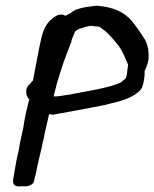

<svg xmlns="http://www.w3.org/2000/svg" viewBox="-20 -511 538 669"><path d="M83 -217C65 -203 70 -175 82 -165C79 -156 77 -145 75 -135C74 -129 71 -124 70 -116C67 -102 64 -85 62 -71C60 -57 56 -45 53 -29C50 -15 47 0 45 14C42 27 39 39 37 50L27 107C26 113 20 136 41 138C45 139 53 138 54 138H74C82 136 97 132 99 119C100 115 100 110 103 100L104 99C110 66 119 30 127 -4V-5C128 -13 130 -19 132 -26V-27C137 -55 145 -84 151 -113C153 -113 157 -112 160 -112L162 -111L229 -123C266 -130 305 -137 344 -145L392 -157C420 -165 448 -176 468 -196V-197H469C478 -208 480 -222 482 -235C484 -245 484 -254 484 -264C489 -274 498 -295 498 -312C498 -334 496 -351 487 -369V-370C475 -389 462 -409 448 -427C424 -460 392 -481 337 -489H336C331 -489 327 -490 321 -491H319C311 -491 302 -490 292 -488C279 -487 261 -483 247 -478H246C237 -474 236 -471 230 -469L227 -466C223 -464 214 -459 208 -456C191 -466 175 -457 162 -446C145 -434 133 -411 127 -390C119 -358 113 -326 107 -294L95 -231ZM167 -175C168 -179 169 -183 170 -189C173 -198 175 -206 177 -216C194 -274 208 -315 229 -366V-370C233 -379 237 -392 240 -397V-398C242 -402 248 -407 255 -410C269 -414 285 -421 300 -421C304 -420 312 -419 313 -419H315C318 -419 316 -419 326 -418C339 -408 351 -401 358 -392C366 -384 373 -376 380 -368V-367C398 -349 408 -328 419 -303C422 -295 427 -286 426 -283C425 -277 425 -273 424 -269L423 -259L422 -252C420 -239 418 -237 412 -233L400 -223C362 -207 316 -199 267 -190L235 -184C228 -182 220 -181 212 -180C199 -178 183 -175 174 -175Z"/></svg>

Font: Scribbler
Style: ExBdIta
Weight: 800
Designer: Mew Too
Foundry: Cannot Into Space Fonts
Version: Version 1.001